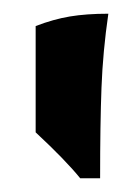

<svg xmlns="http://www.w3.org/2000/svg" viewBox="-20 -569 200 280"><path d="M32 -376V-531Q58 -541 82 -545Q106 -549 138 -549Q130 -494 128 -441Q126 -388 126 -309H97Q76 -335 32 -376Z"/></svg>

Font: Mirza
Style: Bold
Weight: 700
Designer: Arabic design by Kourosh Beigpour, Latin design by Eduardo Tunni, engineering by Lasse Fister
Version: Version 1.0010g